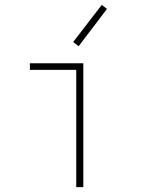

<svg xmlns="http://www.w3.org/2000/svg" viewBox="-20 -773 602 793"><path d="M294.9 0V-511.7H324.2V0ZM103.5 -484.4V-511.7H324.2V-484.4ZM304.7 -582 282.2 -599.6 400.4 -752.9 421.9 -736.3Z"/></svg>

Font: Reddit Mono ExtraLight
Style: Regular
Weight: 250
Monospace: yes
Designer: Stephen Hutchings
Foundry: Reddit
Version: Version 1.014